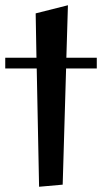

<svg xmlns="http://www.w3.org/2000/svg" viewBox="-32 -701 389 732"><path d="M104 -650 107 -481H-12V-440H108L117 11L207 3L220 -440H337V-481H221L227 -681Z"/></svg>

Font: Original Surfer
Style: Regular
Weight: 400
Designer: Astigmatic (AOETI)
Foundry: Astigmatic (AOETI)
Version: Version 1.001